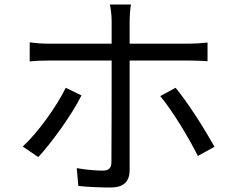

<svg xmlns="http://www.w3.org/2000/svg" viewBox="-20 -804 1040 853"><path d="M272 -414C233 -333 148 -214 81 -153L150 -106C207 -167 300 -295 342 -380ZM821 -535C845 -535 875 -534 902 -532V-615C877 -612 844 -610 820 -610H556V-713C556 -734 559 -770 562 -784H468C472 -769 476 -735 476 -713V-610H197C166 -610 140 -612 112 -616V-531C139 -534 167 -535 198 -535H476V-527C476 -480 476 -138 475 -84C475 -57 463 -46 436 -46C410 -46 365 -49 321 -57L328 22C369 27 428 29 470 29C531 29 556 2 556 -50V-535ZM692 -377C745 -314 820 -190 859 -111L933 -152C893 -224 814 -350 760 -414Z"/></svg>

Font: Noto Sans JP Regular
Style: Regular
Weight: 400
Designer: Ryoko NISHIZUKA (kana & ideographs); Paul D. Hunt (Latin, Greek & Cyrillic); Wenlong ZHANG (bopomofo); Sandoll Communica
Foundry: Adobe Systems Incorporated
Version: Version 1.004;PS 1.004;hotconv 1.0.82;makeotf.lib2.5.63406